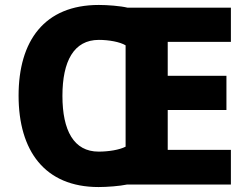

<svg xmlns="http://www.w3.org/2000/svg" viewBox="-20 -811 1006 775"><path d="M379 -791C159 -791 55 -646 55 -425C55 -203 160 -56 378 -56C412 -56 464 -60 492 -66H912V-206H657V-367H894V-505H657V-642H912V-780H495C466 -787 414 -791 379 -791ZM379 -650C419 -650 464 -642 487 -628V-219C462 -206 418 -199 378 -199C278 -199 232 -284 232 -424C232 -564 278 -650 379 -650Z"/></svg>

Font: Noto Sans Malayalam UI ExtraBold
Style: Regular
Weight: 800
Designer: Jelle Bosma - Monotype Design Team
Foundry: Monotype Imaging Inc.
Version: Version 2.104